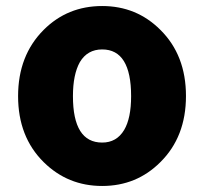

<svg xmlns="http://www.w3.org/2000/svg" viewBox="-20 -603 677 637"><path d="M319 14Q205 14 125 -65Q40 -149 40 -284Q40 -419 125 -504Q204 -583 319 -583Q433 -583 512 -504Q597 -420 597 -284.5Q597 -149 512 -65Q433 14 319 14ZM319 -130Q367 -130 392 -172Q415 -211 415 -284Q415 -439 319 -439Q270 -439 245 -397Q222 -356 222 -284Q222 -130 319 -130Z"/></svg>

Font: GenSekiGothic TW H
Style: Regular
Weight: 900
Version: Version 1.501;PS 1;hotconv 16.6.51;makeotf.lib2.5.65220